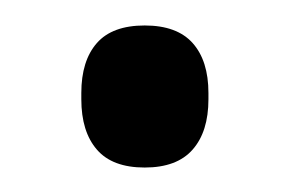

<svg xmlns="http://www.w3.org/2000/svg" viewBox="-20 -124 231 153"><path d="M95.3 9.5Q69.5 9.5 57.2 -4.8Q44.8 -19.1 44.8 -44.9V-49.9Q44.8 -75.6 57.2 -89.7Q69.5 -103.7 95.3 -103.7Q121 -103.7 133.5 -89.7Q146.1 -75.6 146.1 -49.9V-44.9Q146.1 -19.1 133.5 -4.8Q121 9.5 95.3 9.5Z"/></svg>

Font: Anek Gurmukhi Medium
Style: Regular
Weight: 500
Designer: Sarang Kulkarni (Gurmukhi), Yesha Goshar (Latin)
Foundry: Ek Type
Version: Version 1.003